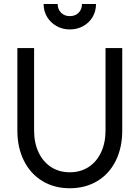

<svg xmlns="http://www.w3.org/2000/svg" viewBox="-20 -954 718 987"><path d="M69.3 -283.2V-707H155.3V-283.2Q155.3 -219.7 178.2 -170.9Q201.2 -122.1 242.7 -95.2Q284.2 -68.4 338.9 -68.4Q393.6 -68.4 435.1 -95.2Q476.6 -122.1 499.5 -170.9Q522.5 -219.7 522.5 -283.2V-707H608.4V-283.2Q608.4 -195.3 575.2 -127.9Q542 -60.5 480.5 -23.4Q418.9 13.7 338.9 13.7Q258.8 13.7 197.8 -23.4Q136.7 -60.5 103 -127.9Q69.3 -195.3 69.3 -283.2ZM338.9 -802.7Q301.8 -802.7 271 -819.8Q240.2 -836.9 222.2 -866.7Q204.1 -896.5 204.1 -933.6H276.4Q276.4 -906.2 293.9 -888.7Q311.5 -871.1 338.9 -871.1Q367.2 -871.1 384.3 -888.7Q401.4 -906.2 401.4 -933.6H473.6Q473.6 -896.5 456.1 -866.7Q438.5 -836.9 407.7 -819.8Q377 -802.7 338.9 -802.7Z"/></svg>

Font: Wanted Sans Variable
Style: Regular
Weight: 400
Designer: Original Design by Kil Hyung-jin and Kang Hanbin, Wanted Lab, Inc; Hangeul from Source Han Sans by Jang Soo-young and Ka
Foundry: Wanted Lab, Inc.
Version: Version 1.003;Glyphs 3.2 (3227)